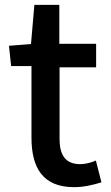

<svg xmlns="http://www.w3.org/2000/svg" viewBox="-20 -728 459 793"><path d="M26 -455H110V-160C110 -37 155 45 286 45C328 45 367 35 399 25L376 -65C359 -57 333 -50 312 -50C251 -50 226 -86 226 -155V-450H377V-547H225V-708H122L108 -546L17 -539Z"/></svg>

Font: GenEiGothic-pro-SemiBold
Style: Regular
Weight: 500
Designer: Ryoko NISHIZUKA (kana & ideographs); Paul D. Hunt (Latin, Greek & Cyrillic); Wenlong ZHANG (bopomofo); Sandoll Communica
Foundry: Adobe Systems Incorporated; o_tamon
Version: Version 1.000.140830